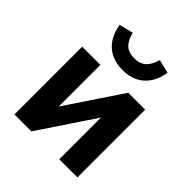

<svg xmlns="http://www.w3.org/2000/svg" viewBox="-200 -863 994 994"><g transform="rotate(45 297.0 -366.0)"><path d="M66 0V-496H199V-152H173L403 -496H527V0H394V-344H420L190 0ZM299 -558Q250 -558 213.5 -576Q177 -594 154 -629Q131 -664 123 -713L200 -732Q211 -687 234 -665.5Q257 -644 299 -644Q340 -644 363.5 -665.5Q387 -687 399 -731L474 -713Q466 -663 442.5 -628Q419 -593 383 -575.5Q347 -558 299 -558Z"/></g></svg>

Font: Nunito Sans 10pt SemiCondensed ExtraBold
Style: Regular
Weight: 800
Width: 4
Designer: Vernon Adams
Foundry: Vernon Adams
Version: Version 3.101;gftools[0.9.27]